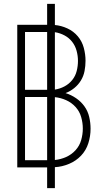

<svg xmlns="http://www.w3.org/2000/svg" viewBox="-20 -863 540 990"><path d="M223 107V0H69V-735H223V-843H263V-734Q296 -731 327.5 -716.5Q359 -702 381 -676Q403 -650 412 -616.5Q421 -583 421 -550Q421 -523 416 -497Q411 -471 397.5 -448.5Q384 -426 363 -409Q342 -392 318 -383Q347 -374 372.5 -356.5Q398 -339 415.5 -314.5Q433 -290 440 -260Q447 -230 447 -199Q447 -161 435.5 -124.5Q424 -88 398 -60.5Q372 -33 336 -18Q300 -3 263 -1V107ZM109 -400H223V-698H109ZM263 -401Q289 -405 312.5 -417.5Q336 -430 352.5 -450.5Q369 -471 375.5 -497Q382 -523 382 -549Q382 -575 375 -601Q368 -627 352 -647.5Q336 -668 312.5 -680.5Q289 -693 263 -697ZM109 -37H223V-363H109ZM263 -38Q293 -41 321 -53.5Q349 -66 369.5 -88.5Q390 -111 398.5 -140.5Q407 -170 407 -200Q407 -230 398.5 -259.5Q390 -289 369.5 -311.5Q349 -334 321 -346.5Q293 -359 263 -362Z"/></svg>

Font: Iosevka Curly Extralight
Style: Regular
Weight: 200
Monospace: yes
Designer: Belleve Invis
Foundry: Belleve Invis
Version: Version 22.1.2; ttfautohint (v1.8.4)